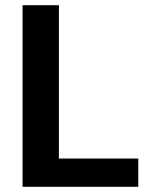

<svg xmlns="http://www.w3.org/2000/svg" viewBox="-20 -720 600 740"><path d="M67 0V-700H207V-109H513V0Z"/></svg>

Font: DM Sans 18pt ExtraBold
Style: Regular
Weight: 800
Designer: Colophon Foundry, Jonny Pinhorn
Foundry: Colophon Foundry
Version: Version 4.004;gftools[0.9.30]